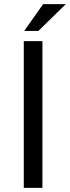

<svg xmlns="http://www.w3.org/2000/svg" viewBox="-20 -910 339 930"><path d="M185.5 0H95.2V-710.9H185.5ZM189 -890.1H298.8L166 -760.3H97.2Z"/></svg>

Font: Roboto Web
Style: Regular
Weight: 400
Designer: Google
Version: Version 1.200310; 2013